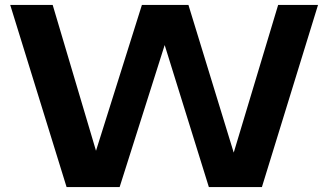

<svg xmlns="http://www.w3.org/2000/svg" viewBox="-20 -760 1334 780"><path d="M250.5 0 21.5 -740H194L370 -147.5L556.5 -740H745.5L929.5 -140L1110 -740H1272L1044 0H828.5L649 -577L466 0Z"/></svg>

Font: Encode Sans Expanded
Style: Bold
Weight: 700
Width: 7
Designer: Multiple Designers
Foundry: Impallari Type
Version: Version 3.000; ttfautohint (v1.8.3) -l 8 -r 50 -G 200 -x 14 